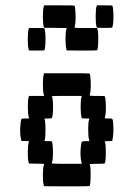

<svg xmlns="http://www.w3.org/2000/svg" viewBox="-20 -653 456 707"><path d="M141.6 -380.4 142.6 -383.3H226.1Q309.1 -383.3 310.1 -382.3Q313 -377.4 314 -353.5Q314.9 -329.6 313 -315.9Q310.5 -302.2 310.1 -301.3L311.5 -300.8Q312.5 -300.8 314.9 -300.5Q317.4 -300.3 320.8 -300Q324.2 -299.8 328.4 -299.8Q332.5 -299.8 336.9 -299.8Q364.7 -299.8 365.7 -298.8Q368.7 -293.9 369.6 -270Q370.6 -246.1 368.7 -232.4Q366.2 -218.8 365.7 -217.8Q364.7 -216.8 378.9 -216.8Q392.1 -216.8 393.6 -215.3Q396.5 -210.4 397.5 -186.8Q398.4 -163.1 396 -149.4Q395 -144.5 394.5 -140.9Q394 -137.2 393.8 -136Q393.6 -134.8 393.6 -134.3Q392.6 -133.3 378.9 -133.3Q364.7 -133.3 365.7 -132.3Q369.6 -125.5 369.6 -92.3Q369.6 -58.1 365.7 -51.3Q364.3 -49.8 336.9 -49.8Q329.6 -49.8 323.2 -49.6Q316.9 -49.3 313.5 -48.8H310.1Q314 -42 313.7 -6.8Q313.5 28.3 309.6 32.2Q308.6 33.2 225.6 33.2L142.1 32.7L141.1 28.8Q137.7 16.1 137.9 -10.3Q138.2 -36.6 141.6 -46.4L142.6 -49.8L114.7 -50.3L86.9 -50.8L85.4 -54.7Q82 -67.4 82.3 -93.5Q82.5 -119.6 85.9 -129.4L86.9 -133.3L73.2 -133.8H59.1L58.1 -137.7Q51.8 -160.2 55.7 -197.8Q57.1 -212.4 59.1 -214.6Q61 -216.8 73.2 -216.8H86.9L85.9 -221.2Q82.5 -234.9 82.5 -261.2Q82.5 -287.6 85.9 -296.9L87.4 -299.8H114.7H142.6L141.1 -304.7Q137.7 -317.9 137.9 -344.5Q138.2 -371.1 141.6 -380.4ZM280.3 -296.4 281.7 -299.8H226.1Q219.7 -299.8 213.4 -299.8Q207 -299.8 201.7 -299.8Q196.3 -299.8 191.4 -299.6Q186.5 -299.3 182.9 -299.3Q179.2 -299.3 176.3 -299.3Q173.3 -299.3 171.9 -298.8H170.9Q175.3 -291 175.3 -258.8Q175.3 -225.6 170.9 -217.8Q169.9 -216.8 156.7 -216.8Q143.6 -216.8 143.6 -215.3Q147.5 -208.5 147.5 -175.8Q147.5 -141.1 143.6 -134.3Q142.6 -133.3 156.7 -133.3Q169.9 -133.3 170.9 -132.3Q173.8 -127.4 174.8 -103.5Q175.8 -79.6 173.8 -65.9Q171.4 -52.2 170.9 -51.3Q170.4 -50.8 177.7 -50.5Q185.1 -50.3 198.5 -50Q211.9 -49.8 226.1 -49.8H281.2L280.3 -54.7Q273.9 -77.6 277.8 -114.3Q279.3 -128.9 281.2 -131.1Q283.2 -133.3 295.4 -133.3H309.1L308.1 -137.7Q304.7 -150.9 304.7 -176.8Q304.7 -202.6 308.1 -212.9L309.1 -216.3L295.4 -216.8L281.2 -217.3L280.3 -221.2Q276.9 -233.4 276.9 -259.8Q276.9 -286.1 280.3 -296.4ZM85.9 -546.9 87.4 -549.8H115.2H142.6L144 -546.9Q147.9 -537.1 147.5 -504.4Q147 -471.7 143.1 -467.8Q142.1 -466.8 114.3 -466.8L86.9 -467.3L85.4 -471.2Q82 -483.9 82.3 -511Q82.5 -538.1 85.9 -546.9ZM335.9 -630.4 337.4 -633.3H364.7Q392.6 -633.3 393.6 -632.3Q396.5 -627.4 397.5 -603.5Q398.4 -579.6 396.5 -565.9Q394 -552.2 393.1 -551.3Q392.1 -550.3 364.3 -550.3L336.9 -550.8L335.4 -554.7Q332 -567.4 332.3 -594.5Q332.5 -621.6 335.9 -630.4ZM141.6 -630.4 142.6 -633.3H198.2Q253.4 -633.3 254.4 -632.3Q256.8 -627.9 258.1 -603.8Q259.3 -579.6 257.3 -567.4Q256.8 -566.4 256.3 -562.5Q255.9 -558.6 255.9 -557.6Q254.9 -551.8 254.4 -551.3L255.9 -550.8Q257.8 -550.8 261.7 -550.5Q265.6 -550.3 270.5 -550Q275.4 -549.8 282 -549.8Q288.6 -549.8 295.4 -549.8H337.4L338.4 -546.9Q342.3 -537.1 341.8 -504.4Q341.3 -471.7 337.4 -467.8Q336.4 -466.8 280.8 -466.8L225.6 -467.3L224.6 -471.2Q221.2 -483.4 221.2 -510Q221.2 -536.6 224.6 -546.4L226.1 -549.8L184.1 -550.3L142.1 -550.8L141.1 -554.7Q137.7 -567.4 137.9 -594.5Q138.2 -621.6 141.6 -630.4Z"/></svg>

Font: VT323
Style: Regular
Weight: 400
Monospace: yes
Version: Version 001.002